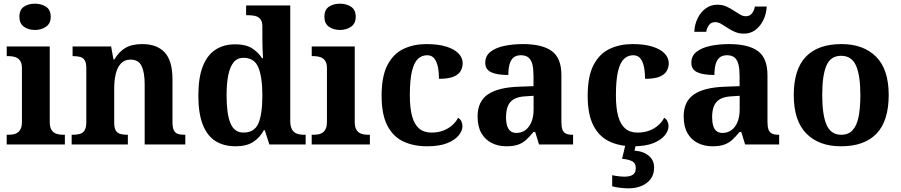

<svg xmlns="http://www.w3.org/2000/svg" viewBox="-20 -790 4928 1050"><path d="M16.6 0V-53H29Q49.3 -53 65.2 -59Q81.1 -64.9 90.5 -80.3Q100 -95.7 100 -124.1V-416.1Q100 -443.2 90.3 -457.4Q80.5 -471.7 64.6 -477.3Q48.7 -483 29 -483H16.8V-536H252V-123.9Q252 -95.8 261.3 -80.3Q270.5 -64.8 286.9 -58.9Q303.3 -53 323 -53H334.8V0ZM171.4 -626.1Q135.3 -626.1 110.6 -643.9Q86 -661.7 86 -698Q86 -736.5 110.6 -753.2Q135.3 -769.9 171.4 -769.9Q206 -769.9 231.7 -753.2Q257.4 -736.5 257.4 -698Q257.4 -661.7 231.7 -643.9Q206 -626.1 171.4 -626.1Z M371.9 0V-53H377.6Q400.6 -53 417 -57.7Q433.5 -62.4 442.8 -77.4Q452 -92.3 452 -122.1V-417.9Q452 -446.1 443.3 -460.1Q434.7 -474 419 -478.5Q403.3 -483 381.3 -483H376.9V-536H587.6L600.6 -464.9H605.6Q629.6 -506.4 665 -527.6Q700.3 -548.9 758.7 -548.9Q838.3 -548.9 880.8 -503.3Q923.2 -457.6 923.2 -355.8V-123.9Q923.2 -93.4 930.4 -78.2Q937.6 -63 952.3 -58Q966.9 -53 988.9 -53H993.4V0H771.2V-328.8Q771.2 -393.2 754.5 -428.6Q737.9 -464 693.7 -464Q660.3 -464 640.8 -442.4Q621.2 -420.8 612.9 -385.5Q604.6 -350.2 604.6 -309V-118.3Q604.6 -90.4 613 -76.5Q621.4 -62.6 637.1 -57.8Q652.7 -53 674.7 -53H679.2V0Z M1268.9 10Q1203.1 10 1157.7 -19Q1112.3 -48 1088.5 -109.5Q1064.7 -171 1064.7 -267Q1064.7 -364 1088.5 -425.8Q1112.3 -487.6 1157.5 -517.7Q1202.7 -547.7 1266.9 -547.7Q1323.2 -547.7 1357.4 -526.4Q1391.6 -505.1 1413 -471.9H1418.4Q1416.6 -495.8 1415.7 -526.6Q1414.8 -557.3 1414.8 -584.2V-644.8Q1414.8 -672.4 1403.5 -685.8Q1392.3 -699.1 1374 -703.1Q1355.7 -707 1333.8 -707H1325.9V-760H1567.3V-129.1Q1567.3 -99 1576.8 -82.2Q1586.3 -65.5 1603.3 -59.3Q1620.4 -53 1643.5 -53H1651.5V0H1453L1428 -77.8H1422.9Q1400.9 -37 1364.3 -13.5Q1327.7 10 1268.9 10ZM1311.8 -65Q1371.3 -65 1393 -115.2Q1414.8 -165.4 1414.8 -268.7Q1414.8 -367.5 1393 -420.7Q1371.3 -473.9 1311.8 -473.9Q1278.6 -473.9 1258.3 -450Q1238 -426.1 1228.6 -380.3Q1219.1 -334.5 1219.1 -267.6Q1219.1 -166.4 1240.4 -115.7Q1261.7 -65 1311.8 -65Z M1684.6 0V-53H1697Q1717.3 -53 1733.2 -59Q1749.1 -64.9 1758.5 -80.3Q1768 -95.7 1768 -124.1V-416.1Q1768 -443.2 1758.3 -457.4Q1748.5 -471.7 1732.6 -477.3Q1716.7 -483 1697 -483H1684.8V-536H1920V-123.9Q1920 -95.8 1929.3 -80.3Q1938.5 -64.8 1954.9 -58.9Q1971.3 -53 1991 -53H2002.8V0ZM1839.4 -626.1Q1803.3 -626.1 1778.6 -643.9Q1754 -661.7 1754 -698Q1754 -736.5 1778.6 -753.2Q1803.3 -769.9 1839.4 -769.9Q1874 -769.9 1899.7 -753.2Q1925.4 -736.5 1925.4 -698Q1925.4 -661.7 1899.7 -643.9Q1874 -626.1 1839.4 -626.1Z M2315.2 10Q2241.6 10 2185.8 -16.3Q2129.9 -42.5 2098.4 -103Q2066.9 -163.5 2066.9 -266.2Q2066.9 -374.3 2099.6 -435.8Q2132.3 -497.3 2187.7 -523.1Q2243.1 -548.9 2311.9 -548.9Q2377.1 -548.9 2421.2 -535Q2465.2 -521.1 2487.8 -497.4Q2510.3 -473.8 2510.3 -444Q2510.3 -422.7 2499.7 -402.9Q2489.1 -383.1 2461.2 -371Q2433.3 -359 2380.7 -359Q2380.7 -393.9 2374.9 -423Q2369.2 -452.2 2355.2 -470.1Q2341.3 -487.9 2316 -487.9Q2287.3 -487.9 2266 -468.5Q2244.8 -449 2233 -401.1Q2221.3 -353.1 2221.3 -267.2Q2221.3 -199.6 2233.6 -154.7Q2245.9 -109.7 2272 -87.3Q2298 -64.9 2339.8 -64.9Q2374.9 -64.9 2403.5 -75.6Q2432.1 -86.3 2453.1 -105Q2474 -123.6 2485 -145.9Q2497.6 -138.7 2503.3 -126.3Q2509 -113.9 2509 -99.9Q2509 -75.2 2488.5 -49.7Q2468.1 -24.2 2425.6 -7.1Q2383.2 10 2315.2 10Z M2748.5 10Q2705.1 10 2669.3 -7.8Q2633.5 -25.6 2612.6 -61.8Q2591.8 -98 2591.8 -153.1Q2591.8 -234.6 2647.3 -273.2Q2702.9 -311.7 2816 -315.8L2897.6 -318.8V-374.2Q2897.6 -410.7 2891.8 -435.9Q2886.1 -461.1 2871.1 -474.5Q2856 -487.9 2828.5 -487.9Q2803.1 -487.9 2788 -475Q2773 -462.2 2766.5 -438.3Q2760 -414.4 2760 -380Q2696.5 -380 2665.1 -395.4Q2633.8 -410.8 2633.8 -446.9Q2633.8 -484.1 2661.8 -506.4Q2689.9 -528.7 2736.8 -538.8Q2783.8 -548.9 2839.9 -548.9Q2945.2 -548.9 2997.7 -510.8Q3050.1 -472.6 3050.1 -379.1V-123.9Q3050.1 -96.4 3055.9 -81.1Q3061.6 -65.8 3075 -59.4Q3088.4 -53 3110.4 -53H3114V0H2927.9L2906.7 -68.6H2897.6Q2876 -41.8 2856.3 -24.3Q2836.6 -6.9 2811.8 1.6Q2787 10 2748.5 10ZM2803.9 -63Q2832.8 -63 2853.9 -78.9Q2875 -94.7 2886.6 -123.6Q2898.1 -152.5 2898.1 -191V-266.2L2853.2 -263.2Q2813.1 -261.2 2790.2 -247.6Q2767.2 -234.1 2757.3 -209.6Q2747.4 -185.1 2747.4 -149.1Q2747.4 -121 2753.5 -101.6Q2759.6 -82.3 2772.2 -72.7Q2784.9 -63 2803.9 -63Z M3442.2 10Q3368.6 10 3312.8 -16.3Q3256.9 -42.5 3225.4 -103Q3193.9 -163.5 3193.9 -266.2Q3193.9 -374.3 3226.6 -435.8Q3259.3 -497.3 3314.7 -523.1Q3370.1 -548.9 3438.9 -548.9Q3504.1 -548.9 3548.2 -535Q3592.2 -521.1 3614.8 -497.4Q3637.3 -473.8 3637.3 -444Q3637.3 -422.7 3626.7 -402.9Q3616.1 -383.1 3588.2 -371Q3560.3 -359 3507.7 -359Q3507.7 -393.9 3501.9 -423Q3496.2 -452.2 3482.2 -470.1Q3468.3 -487.9 3443 -487.9Q3414.3 -487.9 3393 -468.5Q3371.8 -449 3360 -401.1Q3348.3 -353.1 3348.3 -267.2Q3348.3 -199.6 3360.6 -154.7Q3372.9 -109.7 3399 -87.3Q3425 -64.9 3466.8 -64.9Q3501.9 -64.9 3530.5 -75.6Q3559.1 -86.3 3580.1 -105Q3601 -123.6 3612 -145.9Q3624.6 -138.7 3630.3 -126.3Q3636 -113.9 3636 -99.9Q3636 -75.2 3615.5 -49.7Q3595.1 -24.2 3552.6 -7.1Q3510.2 10 3442.2 10ZM3414.8 240Q3398.8 240 3372.3 237Q3345.9 234 3327.9 229V168.1Q3345.9 172.1 3364.4 174.1Q3382.9 176.1 3395.9 176.1Q3424.9 176.1 3440.9 165.6Q3456.9 155 3456.9 130Q3456.9 101 3435.4 90.9Q3413.9 80.9 3381.9 78.6L3402.9 -9H3459.8L3449.8 34Q3482.8 36 3506.9 48Q3531 60 3544.1 79.5Q3557.2 99 3557.2 126Q3557.2 179 3518 209.5Q3478.8 240 3414.8 240Z M3875.5 10Q3832.1 10 3796.3 -7.8Q3760.5 -25.6 3739.6 -61.8Q3718.8 -98 3718.8 -153.1Q3718.8 -234.6 3774.3 -273.2Q3829.9 -311.7 3943 -315.8L4024.6 -318.8V-374.2Q4024.6 -410.7 4018.8 -435.9Q4013.1 -461.1 3998.1 -474.5Q3983 -487.9 3955.5 -487.9Q3930.1 -487.9 3915 -475Q3900 -462.2 3893.5 -438.3Q3887 -414.4 3887 -380Q3823.5 -380 3792.1 -395.4Q3760.8 -410.8 3760.8 -446.9Q3760.8 -484.1 3788.8 -506.4Q3816.9 -528.7 3863.8 -538.8Q3910.8 -548.9 3966.9 -548.9Q4072.2 -548.9 4124.7 -510.8Q4177.1 -472.6 4177.1 -379.1V-123.9Q4177.1 -96.4 4182.9 -81.1Q4188.6 -65.8 4202 -59.4Q4215.4 -53 4237.4 -53H4241V0H4054.9L4033.7 -68.6H4024.6Q4003 -41.8 3983.3 -24.3Q3963.6 -6.9 3938.8 1.6Q3914 10 3875.5 10ZM3930.9 -63Q3959.8 -63 3980.9 -78.9Q4002 -94.7 4013.6 -123.6Q4025.1 -152.5 4025.1 -191V-266.2L3980.2 -263.2Q3940.1 -261.2 3917.2 -247.6Q3894.2 -234.1 3884.3 -209.6Q3874.4 -185.1 3874.4 -149.1Q3874.4 -121 3880.5 -101.6Q3886.6 -82.3 3899.2 -72.7Q3911.9 -63 3930.9 -63ZM4048.2 -606Q4021.2 -606 3999.2 -615.5Q3977.2 -625 3958.7 -637.5Q3940.2 -650 3923.7 -659.5Q3907.2 -669 3891.2 -669Q3868.7 -669 3857 -652.5Q3845.2 -636 3842.2 -616H3776.9Q3778.9 -656.9 3795.3 -690.3Q3811.8 -723.8 3839.5 -744Q3867.2 -764.2 3903.2 -764.2Q3930.2 -764.2 3951.7 -754.7Q3973.2 -745.2 3991.7 -732.7Q4010.2 -720.2 4026.7 -710.7Q4043.2 -701.2 4059.2 -701.2Q4080.7 -701.2 4092.9 -717.7Q4105.2 -734.2 4108.2 -754.2H4172.9Q4170.9 -713.7 4154.5 -680.1Q4138.1 -646.4 4111.1 -626.2Q4084.2 -606 4048.2 -606Z M4578.9 10Q4458.8 10 4389.8 -59.6Q4320.9 -129.2 4320.9 -270.2Q4320.9 -410.7 4387 -479.8Q4453.2 -548.9 4582.1 -548.9Q4702.2 -548.9 4771.1 -479.8Q4840.1 -410.7 4840.1 -270.2Q4840.1 -129.2 4773.9 -59.6Q4707.8 10 4578.9 10ZM4581 -53Q4619.4 -53 4642.4 -77.7Q4665.5 -102.3 4675.3 -150.9Q4685.1 -199.6 4685.1 -270.2Q4685.1 -377.5 4661.3 -431.2Q4637.5 -484.9 4579.9 -484.9Q4522.4 -484.9 4499.4 -431.2Q4476.5 -377.5 4476.5 -270.3Q4476.5 -163.1 4499.9 -108.1Q4523.4 -53 4581 -53Z"/></svg>

Font: Noto Serif Sinhala
Style: Regular
Weight: 400
Designer: Jelle Bosma - Monotype Design Team
Foundry: Monotype Imaging Inc.
Version: Version 2.006